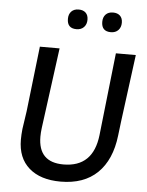

<svg xmlns="http://www.w3.org/2000/svg" viewBox="-57 -886 721 941"><g transform="rotate(5 303.0 -416.0)"><path d="M292 -840Q314 -840 326.5 -828Q339 -816 339 -794Q339 -771 325.5 -757Q312 -743 289 -743Q243 -743 243 -790Q243 -813 256 -826.5Q269 -840 292 -840ZM461 -840Q483 -840 495.5 -828Q508 -816 508 -794Q508 -771 494.5 -757Q481 -743 458 -743Q412 -743 412 -790Q412 -813 425 -826.5Q438 -840 461 -840ZM590 -642 547 -315 538 -241Q524 -121 457.5 -56.5Q391 8 276 8Q177 8 121 -41Q65 -90 65 -180Q65 -204 68 -233L81 -321L118 -642H215L162 -246Q159 -222 159 -203Q159 -77 283 -77Q429 -77 447 -236L492 -642Z"/></g></svg>

Font: Alegreya Sans Medium
Style: Italic
Weight: 500
Italic angle: -7°
Designer: Juan Pablo del Peral
Foundry: Huerta Tipografica
Version: Version 2.007